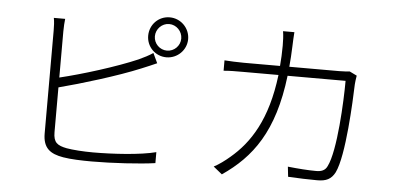

<svg xmlns="http://www.w3.org/2000/svg" viewBox="-53 -905 2107 1029"><g transform="rotate(5 1000.0 -391.0)"><path d="M259 -372C379 -403 573 -462 693 -512C721 -523 752 -537 775 -547L750 -600C728 -585 702 -572 674 -559C561 -510 377 -453 259 -425V-673C259 -701 261 -721 263 -741H202C206 -721 207 -698 207 -673V-120C207 -41 246 -13 317 -1C357 6 416 8 472 8C580 8 730 -1 812 -13V-72C728 -50 580 -41 474 -41C422 -41 364 -45 331 -51C281 -61 259 -75 259 -131ZM821 -619C782 -619 750 -651 750 -690C750 -729 782 -762 821 -762C860 -762 892 -729 892 -690C892 -651 860 -619 821 -619ZM821 -798C761 -798 714 -750 714 -690C714 -631 761 -583 821 -583C880 -583 929 -631 929 -690C929 -750 880 -798 821 -798Z M1807 -593C1794 -592 1778 -590 1750 -590H1482C1485 -625 1488 -662 1489 -701C1490 -725 1491 -755 1493 -777H1432C1436 -754 1437 -723 1437 -700C1437 -661 1435 -625 1432 -590H1238C1199 -590 1164 -592 1133 -594V-538C1165 -541 1196 -541 1239 -541H1428C1399 -299 1312 -168 1210 -82C1186 -61 1151 -35 1125 -22L1172 16C1330 -92 1441 -238 1477 -541H1789C1789 -435 1777 -162 1733 -77C1722 -53 1701 -46 1674 -46C1630 -46 1577 -50 1521 -56L1527 -2C1581 1 1638 3 1684 3C1732 3 1759 -10 1779 -48C1825 -141 1837 -438 1840 -527C1841 -541 1843 -556 1846 -574Z"/></g></svg>

Font: Noto Sans CJK Light
Style: Regular
Weight: 300
Designer: Ryoko NISHIZUKA (kana & ideographs); Paul D. Hunt (Latin, Greek & Cyrillic); Wenlong ZHANG (bopomofo); Sandoll Communica
Foundry: Adobe Systems Incorporated
Version: Version 1.000;PS 1;hotconv 1.0.78;makeotf.lib2.5.61930